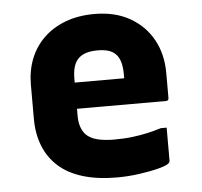

<svg xmlns="http://www.w3.org/2000/svg" viewBox="-45 -599 690 657"><g transform="rotate(-5 300.0 -270.0)"><path d="M302 -552Q373 -552 424 -523Q475 -494 502.5 -444Q530 -394 530 -330V-244Q530 -241 529 -238.5Q528 -236 525.5 -235Q523 -234 520 -234H300Q283 -234 265 -234Q247 -234 230 -234H185V-324H385Q385 -328 385 -330.5Q385 -333 385 -337Q385 -362 380 -379.5Q375 -397 364 -408Q354 -418 339 -422.5Q324 -427 302 -427Q257 -427 236 -406Q215 -385 215 -337V-210Q215 -188 220.5 -172Q226 -156 236 -145Q251 -130 275.5 -124Q300 -118 332 -118Q368 -118 396 -121.5Q424 -125 448.5 -130.5Q473 -136 495 -143H515Q515 -115 515 -86.5Q515 -58 515 -29Q515 -27 514 -25Q513 -23 511 -21Q504 -14 476 -6.5Q448 1 409 6.5Q370 12 331 12Q264 12 213.5 -3.5Q163 -19 130.5 -48.5Q98 -78 81.5 -119.5Q65 -161 65 -212V-330Q65 -378 81 -418.5Q97 -459 128 -489Q159 -519 203 -535.5Q247 -552 302 -552Z"/></g></svg>

Font: Recursive Monospace ExtraBold
Style: Regular
Weight: 800
Version: Version 1.047